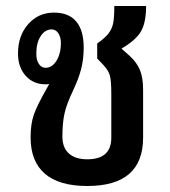

<svg xmlns="http://www.w3.org/2000/svg" viewBox="-20 -610 568 640"><path d="M457 -310V-151Q457 10 271 10Q177 10 129.5 -31Q82 -72 82 -152Q82 -196 92.5 -227Q103 -258 138 -319L144 -330Q140 -329 131 -329Q91 -329 65.5 -357.5Q40 -386 40 -432Q40 -491 74 -529.5Q108 -568 160 -568Q209 -568 234 -538.5Q259 -509 259 -451Q259 -413 250.5 -380Q242 -347 223 -307Q202 -263 195 -231.5Q188 -200 188 -155Q188 -118 209.5 -98.5Q231 -79 271 -79Q351 -79 351 -151V-297Q351 -342 346 -359Q341 -376 324 -394L304 -415V-465Q331 -484 342.5 -499.5Q354 -515 357.5 -534Q361 -553 361 -590H467Q467 -535 450 -505.5Q433 -476 385 -448L412 -424Q436 -402 446.5 -376.5Q457 -351 457 -310ZM132 -384Q154 -384 168.5 -408Q183 -432 183 -466Q183 -486 174.5 -499Q166 -512 152 -512Q130 -512 115.5 -489.5Q101 -467 101 -431Q101 -410 109.5 -397Q118 -384 132 -384Z"/></svg>

Font: KoHo SemiBold
Style: Regular
Weight: 600
Designer: Cadson Demak & Katatrad Team
Foundry: Cadson Demak Co.,Ltd.
Version: Version 1.000; ttfautohint (v1.6)